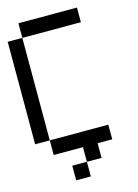

<svg xmlns="http://www.w3.org/2000/svg" viewBox="-157 -983 913 1267"><g transform="rotate(-15 300.0 -350.0)"><path d="M0 -100V-800H100V-100ZM100 -100H500V0H400V100H300V0H100ZM100 -800V-900H500V-800ZM200 200V100H300V200Z"/></g></svg>

Font: Galmuri9 Regular
Style: Regular
Weight: 400
Designer: Lee Minseo (quiple)
Version: Version 2.399;hotconv 1.1.1;makeotfexe 2.6.0 DEVELOPMENT